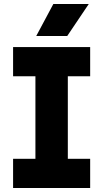

<svg xmlns="http://www.w3.org/2000/svg" viewBox="-20 -934 513 954"><path d="M156 -50V-650H317V-50ZM45 -555V-700H428V-555ZM45 0V-145H428V0ZM160 -755 245 -914H421L314 -755Z"/></svg>

Font: SUSE ExtraBold
Style: Regular
Weight: 800
Designer: Rene Bieder
Foundry: SUSE
Version: Version 1.000